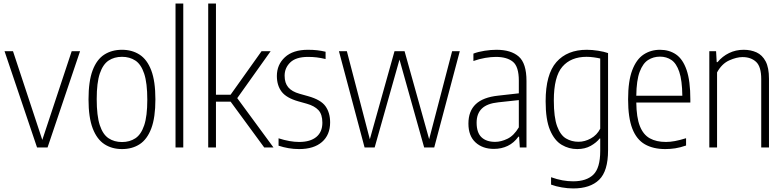

<svg xmlns="http://www.w3.org/2000/svg" viewBox="-20 -828 4402 1078"><path d="M188 0 5.5 -540.5H53L217.5 -42.5L382.5 -540.5H429.5L247 0Z M665 9Q608.5 9 566.2 -18.5Q524 -46 500.5 -107.2Q477 -168.5 477 -270Q477 -372 500 -433Q523 -494 565.2 -521.2Q607.5 -548.5 665 -548.5Q721.5 -548.5 763.8 -521.2Q806 -494 829.2 -433Q852.5 -372 852.5 -270Q852.5 -168.5 829.5 -107.2Q806.5 -46 764.5 -18.5Q722.5 9 665 9ZM665 -30.5Q708 -30.5 740 -51.5Q772 -72.5 789.5 -124.2Q807 -176 807 -268Q807 -362 789.5 -414.5Q772 -467 740 -488Q708 -509 665 -509Q621.5 -509 589.8 -488Q558 -467 540.5 -415.5Q523 -364 523 -272Q523 -178 540.2 -125.5Q557.5 -73 589.5 -51.8Q621.5 -30.5 665 -30.5Z M965.5 0V-808H1009V0Z M1149 0V-808H1192.5V-296H1274.5L1448.5 -540.5H1499.5L1312 -277L1515.5 0H1463.5L1275 -257H1192.5V0Z M1659.5 9Q1629 9 1600 4Q1571 -1 1544 -10V-51.5Q1607.5 -31 1659.5 -31Q1722 -31 1756 -59Q1790 -87 1790 -139Q1790 -186 1767.8 -209.8Q1745.5 -233.5 1703 -245.5L1655 -259Q1588 -278 1561.2 -313.2Q1534.5 -348.5 1534.5 -401.5Q1534.5 -465 1579.8 -506.8Q1625 -548.5 1709 -548.5Q1737.5 -548.5 1761.2 -545.8Q1785 -543 1808 -537.5V-496.5Q1781 -503 1758.2 -505.8Q1735.5 -508.5 1709.5 -508.5Q1642 -508.5 1610 -477.8Q1578 -447 1578 -403Q1578 -362 1598.5 -337.8Q1619 -313.5 1662 -301.5L1710 -288Q1781.5 -268 1807.5 -231.5Q1833.5 -195 1833.5 -141Q1833.5 -70.5 1787.8 -30.8Q1742 9 1659.5 9Z M2027 0 1883 -540.5H1927.5L2056.5 -46L2195 -540.5H2251.5L2389.5 -46.5L2518.5 -540.5H2561.5L2418 0H2361.5L2223 -493.5L2083.5 0Z M2753 8Q2689.5 8 2649.8 -28.5Q2610 -65 2610 -134Q2610 -204 2651 -243Q2692 -282 2777 -291L2893 -304V-375Q2893 -454 2859.8 -481.2Q2826.5 -508.5 2764 -508.5Q2737.5 -508.5 2704.5 -503Q2671.5 -497.5 2638 -485.5V-527Q2665.5 -537.5 2701 -543Q2736.5 -548.5 2767.5 -548.5Q2849 -548.5 2892.5 -510.5Q2936 -472.5 2936 -373.5V0H2898.5L2894.5 -60.5H2890.5Q2866 -26 2830.8 -9Q2795.5 8 2753 8ZM2656 -139.5Q2656 -83.5 2683.2 -57.5Q2710.5 -31.5 2760 -31.5Q2793 -31.5 2829 -48.8Q2865 -66 2893 -113V-266L2777.5 -253.5Q2715 -247 2685.5 -218.5Q2656 -190 2656 -139.5Z M3198.5 230Q3168 230 3134.2 224.2Q3100.5 218.5 3074 208.5V167Q3107.5 179 3138 184.5Q3168.5 190 3197.5 190Q3273 190 3311.5 152.5Q3350 115 3350 19.5V-50.5H3347Q3329 -27.5 3296.8 -9.2Q3264.5 9 3221 9Q3174 9 3133.5 -15Q3093 -39 3068.2 -97.5Q3043.5 -156 3043.5 -259.5Q3043.5 -411 3104.2 -479.8Q3165 -548.5 3274.5 -548.5Q3304.5 -548.5 3338 -543.2Q3371.5 -538 3394 -530V15.5Q3394 132.5 3344 181.2Q3294 230 3198.5 230ZM3228 -32Q3263.5 -32 3297.5 -50.8Q3331.5 -69.5 3350 -105.5V-499.5Q3335.5 -503 3314.2 -506Q3293 -509 3273.5 -509Q3185.5 -509 3137.5 -453.5Q3089.5 -398 3089.5 -264Q3089.5 -169.5 3108 -119.2Q3126.5 -69 3158 -50.5Q3189.5 -32 3228 -32Z M3715.5 9Q3647.5 9 3600.8 -17.8Q3554 -44.5 3530.2 -105.8Q3506.5 -167 3506.5 -270.5Q3506.5 -373 3529.8 -434Q3553 -495 3593.5 -521.8Q3634 -548.5 3685.5 -548.5Q3737.5 -548.5 3775.8 -522.2Q3814 -496 3835 -435Q3856 -374 3856 -270V-252.5H3552.5Q3553.5 -168.5 3572.5 -120.2Q3591.5 -72 3628.2 -51.5Q3665 -31 3719 -31Q3742.5 -31 3769.5 -36Q3796.5 -41 3832 -52V-11Q3799 0.5 3770.8 4.8Q3742.5 9 3715.5 9ZM3685.5 -510Q3648.5 -510 3619 -491.2Q3589.5 -472.5 3571.5 -424.8Q3553.5 -377 3552.5 -290.5H3811Q3810 -377 3793.8 -424.8Q3777.5 -472.5 3749.8 -491.2Q3722 -510 3685.5 -510Z M3962.5 0V-540.5H4000.5L4004 -479H4008.5Q4036 -512 4073.5 -530.2Q4111 -548.5 4155.5 -548.5Q4195.5 -548.5 4227.8 -533.8Q4260 -519 4278.8 -483.5Q4297.5 -448 4297.5 -386V0H4254V-384Q4254 -454 4225 -480.8Q4196 -507.5 4149 -507.5Q4115.5 -507.5 4074 -488.8Q4032.5 -470 4006 -421.5V0Z"/></svg>

Font: Encode Sans Condensed Condensed ExtraLight
Style: Regular
Weight: 200
Width: 3
Designer: Multiple Designers
Foundry: Impallari Type
Version: Version 3.000; ttfautohint (v1.8.3) -l 8 -r 50 -G 200 -x 14 